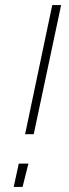

<svg xmlns="http://www.w3.org/2000/svg" viewBox="-20 -737 271 757"><path d="M79 -208 186 -717H221L113 -208ZM34 0 54 -92H92L69 0Z"/></svg>

Font: Raleway ExtraLight
Style: Italic
Weight: 200
Italic angle: -12°
Designer: Matt McInerney, Pablo Impallari, Rodrigo Fuenzalida
Foundry: Matt McInerney, Pablo Impallari, Rodrigo Fuenzalida
Version: Version 4.026